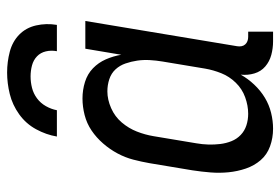

<svg xmlns="http://www.w3.org/2000/svg" viewBox="-144 -636 788 540"><g transform="rotate(-90 250.0 -366.0)"><path d="M158 8Q132 8 108.5 -0.5Q85 -9 69.5 -27Q54 -45 46 -68.5Q38 -92 35.5 -117Q33 -142 35 -167.5Q37 -193 41 -219L61 -339Q65 -362 71 -385Q77 -408 88.5 -429.5Q100 -451 116.5 -470Q133 -489 153 -502.5Q173 -516 196.5 -522Q220 -528 243 -528Q267 -528 289.5 -521Q312 -514 328 -498.5Q344 -483 353 -462.5Q362 -442 366 -419L383 -520H461L390 -93Q389 -87 390 -81Q391 -75 395 -70.5Q399 -66 404.5 -64Q410 -62 416 -62H431V8H404Q384 8 365.5 3Q347 -2 333 -14Q319 -26 313.5 -44.5Q308 -63 310 -83Q299 -63 282 -45Q265 -27 245 -15Q225 -3 202.5 2.5Q180 8 158 8ZM200 -62Q223 -62 246.5 -70.5Q270 -79 287.5 -97Q305 -115 314 -137.5Q323 -160 327 -183L347 -303Q350 -321 351 -339Q352 -357 349.5 -374Q347 -391 341.5 -407Q336 -423 325 -435Q314 -447 297.5 -452.5Q281 -458 263 -458Q240 -458 216 -447.5Q192 -437 175.5 -417.5Q159 -398 150 -375Q141 -352 137 -328L117 -208Q114 -191 113.5 -174Q113 -157 115 -140.5Q117 -124 123 -109Q129 -94 140.5 -83Q152 -72 167.5 -67Q183 -62 200 -62ZM136 -600Q141 -630 156.5 -658.5Q172 -687 198.5 -706Q225 -725 255.5 -732.5Q286 -740 316 -740Q346 -740 374.5 -732.5Q403 -725 422.5 -706Q442 -687 448.5 -658.5Q455 -630 450 -600H376Q379 -616 375.5 -631Q372 -646 361.5 -656Q351 -666 336 -670Q321 -674 305 -674Q289 -674 273 -670Q257 -666 243.5 -656Q230 -646 221.5 -631Q213 -616 210 -600Z"/></g></svg>

Font: Iosevka Curly Slab
Style: Italic
Weight: 400
Italic angle: -9°
Monospace: yes
Designer: Belleve Invis
Foundry: Belleve Invis
Version: Version 22.1.2; ttfautohint (v1.8.4)